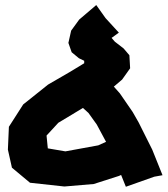

<svg xmlns="http://www.w3.org/2000/svg" viewBox="-20 -710 652 747"><path d="M354.5 -690.4 288.1 -633.8 256.8 -590.8 246.1 -543 258.8 -506.8 287.1 -483.4 307.6 -473.6V-463.9L252.9 -430.7L167 -380.9L70.3 -303.7L14.6 -216.8L10.7 -127.9L26.4 -57.6L96.7 1L230.5 15.6L344.7 5.9L442.4 -25.4L451.2 -29.3L469.7 16.6L580.1 -22.5L612.3 -28.3L572.3 -127.9L519.5 -233.4L496.1 -274.4L446.3 -346.7L422.9 -373L455.1 -400.4L486.3 -444.3L483.4 -495.1L460.9 -521.5L426.8 -547.9L414.1 -562.5L442.4 -583L390.6 -639.6ZM392.6 -158.2 362.3 -144.5 234.4 -121.1 166 -132.8 161.1 -182.6 207 -232.4 302.7 -290 324.2 -270.5 356.4 -225.6Z"/></svg>

Font: MaokenAssortedSans-TC
Style: Regular
Weight: 500
Version: Version 0.83